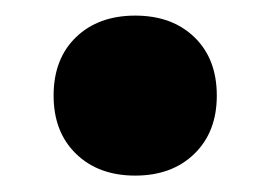

<svg xmlns="http://www.w3.org/2000/svg" viewBox="-20 -208 338 240"><path d="M149 -188.5Q195 -188.5 223 -161.5Q251 -134.5 251 -88.5Q251 -43 223 -15.8Q195 11.5 149 11.5Q103 11.5 75 -15.8Q47 -43 47 -88.5Q47 -134.5 75 -161.5Q103 -188.5 149 -188.5Z"/></svg>

Font: Newsreader 9pt
Style: Bold
Weight: 700
Designer: Hugues Gentile
Foundry: Production Type
Version: Version 1.003